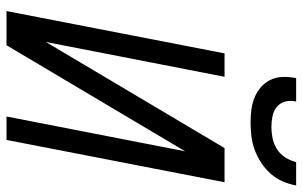

<svg xmlns="http://www.w3.org/2000/svg" viewBox="-190 -740 930 590"><g transform="rotate(90 275.0 -445.0)"><path d="M14 0 144 -670H216L109 -121L435 -670H540L410 0H338L445 -549L119 0ZM357 -750Q337 -750 317 -752.5Q297 -755 279 -762.5Q261 -770 247 -782.5Q233 -795 225 -812Q217 -829 216.5 -849Q216 -869 220 -890H292Q288 -873 292 -857Q296 -841 308 -831Q320 -821 336.5 -817.5Q353 -814 370 -814Q387 -814 404.5 -817.5Q422 -821 438 -831Q454 -841 464 -857Q474 -873 478 -890H550Q546 -869 537.5 -849Q529 -829 514 -812Q499 -795 480 -782.5Q461 -770 440 -762.5Q419 -755 398 -752.5Q377 -750 357 -750Z"/></g></svg>

Font: Lode Term
Style: Italic
Weight: 400
Italic angle: -11°
Monospace: yes
Designer: Belleve Invis
Foundry: Belleve Invis
Version: Version 29.2.0